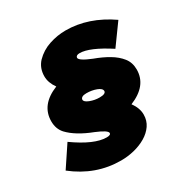

<svg xmlns="http://www.w3.org/2000/svg" viewBox="-215 -830 1019 1058"><g transform="rotate(-30 294.5 -301.0)"><path d="M254 86Q94 86 -39 -19L49 -151Q171 -64 249 -64Q275 -64 275 -77Q275 -94 205 -123Q106 -161 57 -213Q28 -245 28 -293Q28 -398 148 -446Q119 -486 119 -527Q119 -579 152 -615Q190 -654 242 -671Q294 -688 346 -688Q491 -688 628 -593L534 -463Q414 -541 351 -541Q328 -541 326 -526Q326 -507 401 -477Q450.5 -459 490.2 -435.5Q530 -412 554.5 -381Q579 -350 579 -306Q579 -203 458 -154Q488 -113 488 -72Q488 -33.5 467.8 -4Q447.5 25.5 413.8 45.5Q380 65.5 338.5 75.8Q297 86 254 86ZM325 -274Q364 -274 365 -292Q365 -309 336 -320Q307 -331 273 -331Q238 -331 236 -311Q236 -296.5 265 -285.2Q294 -274 325 -274Z"/></g></svg>

Font: Argentum Sans Black
Style: Italic
Weight: 900
Italic angle: -11°
Designer: Julieta Ulanovsky (font), Cristiano Sobral (main changes and remaster)
Foundry: Julieta Ulanovsky (font), Cristiano Sobral (main changes and remaster)
Version: Version 2.007;June 15, 2022;FontCreator 14.0.0.2814 64-bit; 